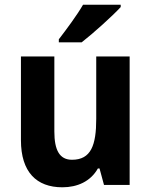

<svg xmlns="http://www.w3.org/2000/svg" viewBox="-20 -786 642 816"><path d="M493 -756V-766H333C307 -721 263 -662 230 -619V-606H327C376 -644 459 -719 493 -756ZM531 -546H389V-281C389 -169 367 -107 286 -107C233 -107 211 -148 211 -227V-546H69V-190C69 -55 135 10 245 10C309 10 365 -15 396 -70H403L422 0H531Z"/></svg>

Font: Noto Sans Telugu SemiCondensed
Style: Bold
Weight: 700
Width: 4
Designer: Jelle Bosma - Monotype Design Team
Foundry: Monotype Imaging Inc.
Version: Version 2.005